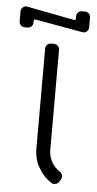

<svg xmlns="http://www.w3.org/2000/svg" viewBox="-72 -656 347 688"><g transform="rotate(5 101.0 -312.5)"><path d="M75 -480V-120.5C75 -95.8 80.8 -73.2 92.5 -52.8C104.2 -32.2 119.5 -15.7 138.5 -3C143.2 0 148.2 0.9 153.8 -0.2C159.2 -1.4 163.5 -4.3 166.5 -9L172 -17.5C174.7 -22.2 175.6 -27.1 174.8 -32.2C173.9 -37.4 171.2 -41.7 166.5 -45C153.8 -53 143.8 -63.6 136.2 -76.8C128.8 -89.9 125 -104.5 125 -120.5V-480C125 -485.7 123.1 -490.4 119.2 -494.2C115.4 -498.1 110.7 -500 105 -500H95C89.3 -500 84.6 -498.1 80.8 -494.2C76.9 -490.4 75 -485.7 75 -480ZM25.5 -576C25.5 -577.7 26.1 -579 27.2 -580C28.4 -581 29.8 -581.3 31.5 -581L205.5 -550C211.2 -550 215.9 -551.9 219.8 -555.8C223.6 -559.6 225.5 -564.3 225.5 -570V-605C225.5 -610.7 223.6 -615.4 219.8 -619.2C215.9 -623.1 211.2 -625 205.5 -625H195.5C189.8 -625 185.1 -623.1 181.2 -619.2C177.4 -615.4 175.5 -610.7 175.5 -605V-596.5C175.5 -594.8 174.9 -593.5 173.8 -592.5C172.6 -591.5 171.2 -591.2 169.5 -591.5L-4.5 -625C-10.2 -625 -14.9 -623.1 -18.8 -619.2C-22.6 -615.4 -24.5 -610.7 -24.5 -605V-570C-24.5 -564.3 -22.6 -559.6 -18.8 -555.8C-14.9 -551.9 -10.2 -550 -4.5 -550H5.5C11.2 -550 15.9 -551.9 19.8 -555.8C23.6 -559.6 25.5 -564.3 25.5 -570Z"/></g></svg>

Font: lerotica
Style: Regular
Weight: 400
Designer: defharo
Foundry: deFharo
Version: Version 1.001 2011